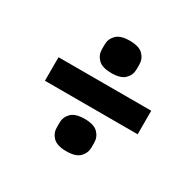

<svg xmlns="http://www.w3.org/2000/svg" viewBox="-126 -722 851 834"><g transform="rotate(30 300.0 -305.0)"><path d="M67 -247V-365H532V-247ZM300 -28Q253 -28 233 -48.5Q213 -69 213 -97V-121Q213 -149 233 -169.5Q253 -190 300 -190Q347 -190 367 -169.5Q387 -149 387 -121V-97Q387 -69 367 -48.5Q347 -28 300 -28ZM300 -420Q253 -420 233 -440.5Q213 -461 213 -489V-513Q213 -541 233 -561.5Q253 -582 300 -582Q347 -582 367 -561.5Q387 -541 387 -513V-489Q387 -461 367 -440.5Q347 -420 300 -420Z"/></g></svg>

Font: IBM Plex Arabic
Style: Bold
Weight: 700
Designer: Mike Abbink, Paul van der Laan, Pieter van Rosmalen, Wael Morcos, Khajak Apelian
Foundry: Bold Monday
Version: Version 1.0